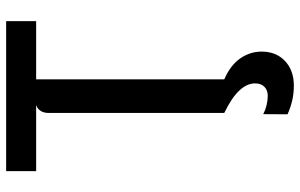

<svg xmlns="http://www.w3.org/2000/svg" viewBox="-200 -568 999 640"><g transform="rotate(-90 300.0 -247.5)"><path d="M244 0V-585.5Q244 -601.5 251 -612.2Q258 -623 270.5 -627H50V-727H550V-627H356V0ZM335 232Q310.5 232 287.5 227Q264.5 222 239.5 211L240 130Q253.5 137 269.5 141Q285.5 145 301 145Q320 145 331.2 133.8Q342.5 122.5 342.5 103Q342.5 75.5 318.5 50Q294.5 24.5 244 0H356Q403 20.5 425.8 53.2Q448.5 86 448.5 124.5Q448.5 173 417.2 202.5Q386 232 335 232Z"/></g></svg>

Font: Spline Sans Mono Medium
Style: Regular
Weight: 500
Monospace: yes
Version: Version 1.004